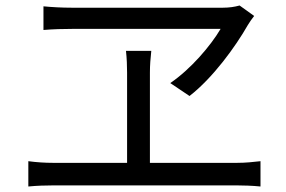

<svg xmlns="http://www.w3.org/2000/svg" viewBox="-20 -712 1040 698"><path d="M245 -607H782C746 -546 674 -461 599 -410L669 -363C754 -429 836 -542 881 -621C888 -633 895 -642 904 -654L851 -692C833 -687 813 -684 791 -684H240C205 -684 169 -686 138 -689V-603C173 -606 210 -607 245 -607ZM842 -120H525V-448C525 -475 527 -499 530 -527H438C441 -500 442 -471 442 -448V-120H173C143 -120 113 -122 83 -126V-34C114 -37 145 -38 173 -38H842C862 -38 899 -37 927 -34V-126C900 -123 873 -120 842 -120Z"/></svg>

Font: Spoqa Han Sans Neo
Style: Regular
Weight: 400
Designer: [Spoqa Han Sans Neo] Dong-huui Kim ___ Younghwa Kang ___ Yujin Lee ___ [Noto Sans] Ryoko NISHIZUKA ____ (kana & ideograp
Foundry: Spoqa (http://www.spoqa-han-sans.com)
Version: Version 1.100;hotconv 1.0.109;makeotfexe 2.5.65596